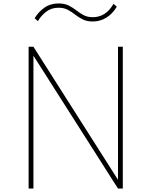

<svg xmlns="http://www.w3.org/2000/svg" viewBox="-20 -1097 881 1117"><path d="M146.5 0H174.5V-773L666.5 0H694.5V-825H666.5V-51L174.5 -825H146.5ZM520 -972Q562 -972 598 -993.8Q634 -1015.5 659.5 -1058L640.5 -1075Q596 -997 520 -997Q489 -997 466.5 -1009Q444 -1021 423.8 -1037Q403.5 -1053 379.2 -1065Q355 -1077 320.5 -1077Q272.5 -1077 237.8 -1052Q203 -1027 181.5 -991L200.5 -974Q218.5 -1005.5 248.5 -1028.8Q278.5 -1052 320.5 -1052Q352 -1052 374.5 -1040Q397 -1028 417.2 -1012Q437.5 -996 461.5 -984Q485.5 -972 520 -972Z"/></svg>

Font: Spartan Thin
Style: Regular
Weight: 100
Designer: Matt Bailey, Mirko Velimirovic
Foundry: Matt Bailey
Version: Version 1.003; ttfautohint (v1.8.3)